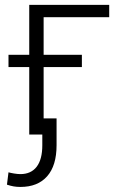

<svg xmlns="http://www.w3.org/2000/svg" viewBox="-20 -548 465 782"><path d="M424.8 -478H157.7V0H99.1V-528.3H424.8ZM313.5 -274.9H14.6V-324.7H313.5ZM210.4 -65.9V43.5Q210.4 126.5 172.1 169.9Q133.8 213.4 63 213.4Q48.3 213.4 35.6 211.2Q22.9 209 8.3 204.1L14.6 153.8Q22.5 156.2 37.4 158.7Q52.2 161.1 63 161.1Q106.4 161.1 129.4 131.1Q152.3 101.1 152.3 43.5V-65.9Z"/></svg>

Font: Roboto Web
Style: Light
Weight: 300
Designer: Google
Version: Version 1.200310; 2013